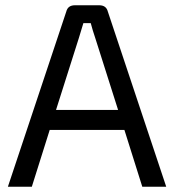

<svg xmlns="http://www.w3.org/2000/svg" viewBox="-20 -710 662 730"><path d="M453 -216H169L101 0H10L232 -666Q238 -690 265 -690H357Q384 -690 390 -666L612 0H521ZM429 -292 342 -566Q333 -592 325 -622H297L280 -566L193 -292Z"/></svg>

Font: Exo 2.0
Style: Regular
Weight: 400
Designer: Natanael Gama
Version: Version 1.001;PS 001.001;hotconv 1.0.70;makeotf.lib2.5.58329